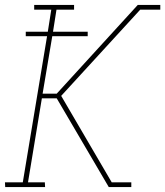

<svg xmlns="http://www.w3.org/2000/svg" viewBox="-20 -755 667 775"><path d="M419 0 209 -358H149L93 -19H161L162 0H1L0 -19H72L170 -609H84V-627H173L187 -716H118V-735H279V-716H208L194 -627H334V-609H191L152 -377H209L536 -735H627V-716H546L227 -368L431 -19H510V0Z"/></svg>

Font: Iosevka HT Thin Extended
Style: Italic
Weight: 100
Width: 7
Italic angle: -9°
Monospace: yes
Designer: Belleve Invis
Foundry: Belleve Invis
Version: Version 32.3.0; ttfautohint (v1.8.4)